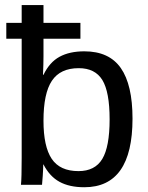

<svg xmlns="http://www.w3.org/2000/svg" viewBox="-20 -745 596 774"><path d="M5.4 -652.8H67.4V-724.6H155.3V-652.8H304.2V-588.9H155.3V-518.1Q155.3 -486.3 153.3 -443.4H155.3Q179.7 -494.1 220 -516.1Q260.3 -538.1 319.8 -538.1Q419.9 -538.1 467 -470.7Q514.2 -403.3 514.2 -266.6Q514.2 9.8 319.8 9.8Q259.8 9.8 220 -12Q180.2 -33.7 155.3 -82H154.3Q154.3 -66.9 152.3 -35.9Q150.4 -4.9 149.4 0H64.5Q67.4 -26.4 67.4 -108.9V-588.9H5.4ZM421.9 -263.7Q421.9 -374.5 392.6 -422.4Q363.3 -470.2 297.4 -470.2Q223.1 -470.2 189.2 -419.4Q155.3 -368.7 155.3 -258.3Q155.3 -154.3 188.5 -104.7Q221.7 -55.2 296.4 -55.2Q362.8 -55.2 392.3 -104.2Q421.9 -153.3 421.9 -263.7Z"/></svg>

Font: Liberation Sans
Style: Regular
Weight: 400
Designer: Steve Matteson
Foundry: Ascender Corporation
Version: Version 2.00.1